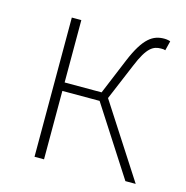

<svg xmlns="http://www.w3.org/2000/svg" viewBox="-86 -621 679 702"><g transform="rotate(15 254.0 -270.0)"><path d="M309 -277 367 -415C398 -491 421 -502 450 -502C458 -502 460 -502 466 -500L475 -536C471 -538 461 -540 452 -540C410 -540 376 -520 337 -426L281 -291H141V-527H105V0H141V-259H282L449 0H488Z"/></g></svg>

Font: Noto Sans Japanese Thin
Style: Regular
Weight: 100
Designer: Ryoko NISHIZUKA (kana & ideographs); Paul D. Hunt (Latin, Greek & Cyrillic); Wenlong ZHANG (bopomofo); Sandoll Communica
Foundry: Adobe Systems Incorporated
Version: Version 1.000;PS 1;hotconv 1.0.78;makeotf.lib2.5.61930